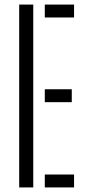

<svg xmlns="http://www.w3.org/2000/svg" viewBox="-20 -820 374 840"><path d="M64 0V-800H125.5V0ZM176 0V-56.5H304V0ZM176 -373V-429.5H294V-373ZM176 -743.5V-800H304V-743.5Z"/></svg>

Font: Big Shoulders Stencil Text Thin Light
Style: Regular
Weight: 300
Version: Version 2.001